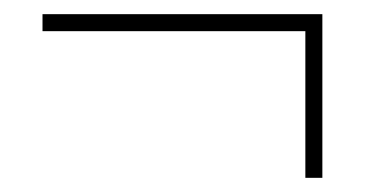

<svg xmlns="http://www.w3.org/2000/svg" viewBox="-20 -375 525 271"><path d="M40 -355H435V-331H40ZM411 -344H435V-124H411Z"/></svg>

Font: Phudu Light
Style: Regular
Weight: 300
Version: Version 1.005;gftools[0.9.23]